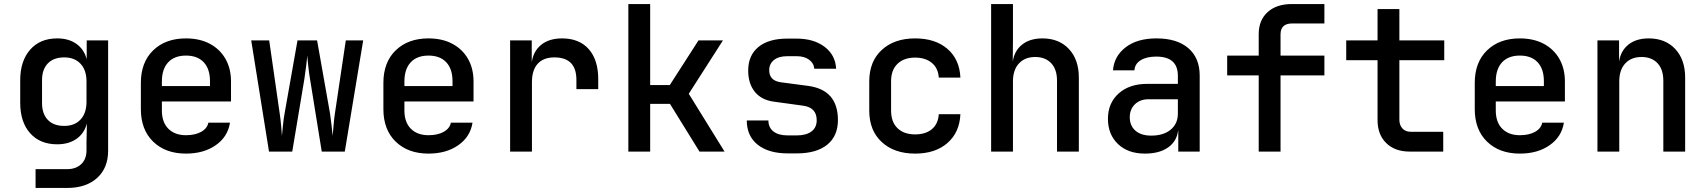

<svg xmlns="http://www.w3.org/2000/svg" viewBox="-20 -750 8440 950"><path d="M156 180V87H311Q356 87 382 62Q408 37 408 -6V-47L410 -139Q397 -90 358.5 -63Q320 -36 263 -36Q178 -36 129 -91Q80 -146 80 -242V-353Q80 -448 129 -504Q178 -560 263 -560Q320 -560 358 -533Q396 -506 409 -457V-550H515V-4Q515 81 460.5 130.5Q406 180 312 180ZM298 -127Q349 -127 378.5 -158.5Q408 -190 408 -247V-347Q408 -403 378.5 -434.5Q349 -466 298 -466Q245 -466 216.5 -436Q188 -406 188 -354V-240Q188 -187 216.5 -157Q245 -127 298 -127Z M900 10Q799 10 738 -49Q677 -108 677 -210V-340Q677 -442 738 -501Q799 -560 900 -560Q968 -560 1018 -533.5Q1068 -507 1095.5 -459Q1123 -411 1123 -347V-248H781V-203Q781 -145 813 -113Q845 -81 900 -81Q945 -81 975 -97.5Q1005 -114 1011 -143H1118Q1107 -73 1047.5 -31.5Q988 10 900 10ZM781 -347V-324H1019V-348Q1019 -409 988 -442Q957 -475 900 -475Q843 -475 812 -441.5Q781 -408 781 -347Z M1311 0 1223 -550H1312L1364 -188Q1368 -161 1371 -129.5Q1374 -98 1375 -78Q1377 -98 1380 -129.5Q1383 -161 1388 -188L1452 -550H1549L1613 -188Q1617 -161 1620.5 -129.5Q1624 -98 1626 -78Q1628 -98 1630.5 -129.5Q1633 -161 1637 -188L1691 -550H1777L1686 0H1572L1514 -359Q1509 -387 1505.5 -421Q1502 -455 1500 -475Q1499 -455 1494.5 -421Q1490 -387 1486 -359L1426 0Z M2100 10Q1999 10 1938 -49Q1877 -108 1877 -210V-340Q1877 -442 1938 -501Q1999 -560 2100 -560Q2168 -560 2218 -533.5Q2268 -507 2295.5 -459Q2323 -411 2323 -347V-248H1981V-203Q1981 -145 2013 -113Q2045 -81 2100 -81Q2145 -81 2175 -97.5Q2205 -114 2211 -143H2318Q2307 -73 2247.5 -31.5Q2188 10 2100 10ZM1981 -347V-324H2219V-348Q2219 -409 2188 -442Q2157 -475 2100 -475Q2043 -475 2012 -441.5Q1981 -408 1981 -347Z M2504 0V-550H2611V-442Q2619 -497 2658 -528.5Q2697 -560 2761 -560Q2846 -560 2893 -507Q2940 -454 2940 -358V-309H2832V-355Q2832 -466 2723 -466Q2669 -466 2640.5 -434.5Q2612 -403 2612 -343V0Z M3089 0V-730H3197V-329H3294L3436 -550H3557L3388 -286L3565 0H3441L3295 -236H3197V0Z M3878 9Q3783 9 3729 -34Q3675 -77 3675 -154H3782Q3782 -119 3807 -99.5Q3832 -80 3878 -80H3922Q3969 -80 3995 -99.5Q4021 -119 4021 -155Q4021 -218 3954 -227L3809 -247Q3748 -255 3715 -295.5Q3682 -336 3682 -401Q3682 -476 3732.5 -517.5Q3783 -559 3876 -559H3921Q4007 -559 4060.5 -518Q4114 -477 4117 -410H4009Q4007 -437 3983.5 -454.5Q3960 -472 3921 -472H3876Q3833 -472 3809.5 -453Q3786 -434 3786 -403Q3786 -351 3843 -343L3979 -325Q4126 -305 4126 -156Q4126 -77 4073 -34Q4020 9 3922 9Z M4508 10Q4405 10 4343 -47Q4281 -104 4281 -203V-347Q4281 -446 4343 -503Q4405 -560 4508 -560Q4608 -560 4668 -508Q4728 -456 4732 -366H4625Q4622 -413 4590.5 -439Q4559 -465 4508 -465Q4453 -465 4421 -434.5Q4389 -404 4389 -348V-203Q4389 -146 4421 -115.5Q4453 -85 4508 -85Q4560 -85 4591 -111Q4622 -137 4625 -185H4732Q4728 -95 4668 -42.5Q4608 10 4508 10Z M4884 0V-730H4992V-550L4991 -445Q4999 -499 5037.5 -529.5Q5076 -560 5138 -560Q5220 -560 5269 -507.5Q5318 -455 5318 -366V0H5210V-351Q5210 -407 5181 -437.5Q5152 -468 5102 -468Q5051 -468 5021.5 -436Q4992 -404 4992 -347V0Z M5645 10Q5561 10 5511.5 -37.5Q5462 -85 5462 -162Q5462 -240 5515 -287.5Q5568 -335 5656 -335H5808V-375Q5808 -470 5701 -470Q5653 -470 5624 -452Q5595 -434 5593 -402H5487Q5492 -471 5549 -515.5Q5606 -560 5702 -560Q5804 -560 5860 -511.5Q5916 -463 5916 -376V0H5810V-103H5809Q5802 -50 5759 -20Q5716 10 5645 10ZM5676 -79Q5737 -79 5772.5 -108.5Q5808 -138 5808 -188V-259H5664Q5621 -259 5595.5 -234Q5570 -209 5570 -170Q5570 -128 5598 -103.5Q5626 -79 5676 -79Z M6208 0V-377H6052V-475H6208V-581Q6208 -650 6252 -690Q6296 -730 6372 -730H6533V-634H6374Q6316 -634 6316 -580V-475H6533V-377H6316V0Z M6955 0Q6882 0 6839 -42Q6796 -84 6796 -156V-452H6641V-550H6796V-705H6904V-550H7126V-452H6904V-157Q6904 -131 6919 -114.5Q6934 -98 6960 -98H7121V0Z M7500 10Q7399 10 7338 -49Q7277 -108 7277 -210V-340Q7277 -442 7338 -501Q7399 -560 7500 -560Q7568 -560 7618 -533.5Q7668 -507 7695.5 -459Q7723 -411 7723 -347V-248H7381V-203Q7381 -145 7413 -113Q7445 -81 7500 -81Q7545 -81 7575 -97.5Q7605 -114 7611 -143H7718Q7707 -73 7647.5 -31.5Q7588 10 7500 10ZM7381 -347V-324H7619V-348Q7619 -409 7588 -442Q7557 -475 7500 -475Q7443 -475 7412 -441.5Q7381 -408 7381 -347Z M7884 0V-550H7991V-445Q7999 -499 8037.5 -529.5Q8076 -560 8138 -560Q8220 -560 8269 -507.5Q8318 -455 8318 -366V0H8210V-350Q8210 -407 8181 -437.5Q8152 -468 8102 -468Q8051 -468 8021.5 -436Q7992 -404 7992 -347V0Z"/></svg>

Font: JetBrains Mono NL SemiBold
Style: Regular
Weight: 600
Designer: Philipp Nurullin, Konstantin Bulenkov
Foundry: JetBrains
Version: Version 2.304; ttfautohint (v1.8.4.7-5d5b)